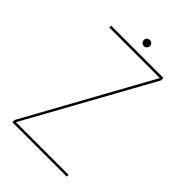

<svg xmlns="http://www.w3.org/2000/svg" viewBox="-203 -745 823 823"><g transform="rotate(45 209.0 -333.0)"><path d="M34.5 0H364V-11H45.5V-12L358 -577V-592H41V-581H347.5L34.5 -14ZM202.5 -629Q210 -629 215.2 -634.8Q220.5 -640.5 220.5 -648Q220.5 -655.5 215.2 -660.8Q210 -666 202.5 -666Q194.5 -666 189 -660.8Q183.5 -655.5 183.5 -648Q183.5 -640 189.2 -634.5Q195 -629 202.5 -629Z"/></g></svg>

Font: Anybody UltraCondensed Thin Thin
Style: Regular
Weight: 250
Version: Version 1.111